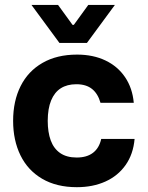

<svg xmlns="http://www.w3.org/2000/svg" viewBox="-20 -764 610 793"><path d="M34.2 -264.9Q34.2 -346.6 65.1 -408.3Q96 -470 155.5 -504.2Q214.9 -538.5 298.3 -538.5Q364.6 -538.5 415.4 -514.3Q466.2 -490.1 496.6 -445.2Q527 -400.3 532.5 -339.5H395Q384.5 -377 360.2 -396.5Q335.8 -416.1 295.4 -416.1Q257.4 -416.1 231.2 -399.5Q205.1 -382.9 191.2 -349.3Q177.3 -315.6 177.1 -264.9Q177.2 -217.9 189.5 -184.2Q201.8 -150.5 228.4 -131.9Q255.1 -113.4 296.9 -113.4Q338.6 -113.4 364.1 -132.9Q389.6 -152.3 398.1 -190.3H535.9Q530.4 -127.1 498.7 -82.3Q467.1 -37.5 415.3 -14.2Q363.6 9.1 297.5 9.1Q213.4 9.1 154.1 -25.7Q94.8 -60.5 64.5 -122.5Q34.2 -184.5 34.2 -264.9ZM225.4 -586.8H282.2V-661.4H279.5L219.8 -743.6H110ZM344.6 -743.6 285 -661.4H282.2V-586.8H339.1L454.5 -743.6Z"/></svg>

Font: Wand UI Pro
Style: Regular
Weight: 400
Designer: Andreas Faust
Version: Version 1.003;FEAKit 1.0